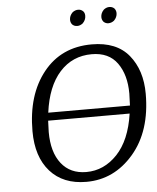

<svg xmlns="http://www.w3.org/2000/svg" viewBox="-57 -883 771 941"><g transform="rotate(-5 328.5 -412.0)"><path d="M352 -755Q337 -755 327 -765Q319 -775 319 -788Q319 -808 335 -824Q348 -834 363 -834Q377 -834 387 -824Q395 -816 395 -801Q395 -781 379 -765Q366 -755 352 -755ZM505 -755Q491 -755 481 -765Q473 -775 473 -788Q473 -808 489 -824Q502 -834 516 -834Q531 -834 541 -824Q549 -814 549 -801Q549 -781 533 -765Q520 -755 505 -755ZM414 -659Q536 -659 596.5 -585Q657 -511 657 -395Q657 -211 562 -100.5Q467 10 330 10Q216 10 152 -62Q88 -134 88 -260Q88 -439 176 -549Q264 -659 414 -659ZM410 -611Q315 -611 252.5 -542Q190 -473 173 -344H575Q577 -382 577 -403Q577 -495 535.5 -553Q494 -611 410 -611ZM334 -38Q421 -38 486 -106.5Q551 -175 570 -305H169Q167 -269 167 -249Q167 -150 211 -94Q255 -38 334 -38Z"/></g></svg>

Font: Arsenal
Style: Italic
Weight: 400
Italic angle: -9.10001°
Designer: Andrij Shevchenko
Foundry: Stairsfor
Version: Version 2.001;PS 002.001;hotconv 1.0.88;makeotf.lib2.5.64775